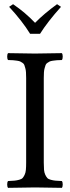

<svg xmlns="http://www.w3.org/2000/svg" viewBox="-20 -903 337 925"><path d="M190.9 -526.9V-120.1Q190.9 -98.6 192.1 -84.7Q193.4 -70.8 198.2 -60.8Q203.1 -50.8 208 -45.4Q212.9 -40 224.6 -36.9Q236.3 -33.7 246.8 -32.7Q257.3 -31.7 277.8 -30.8Q282.2 -26.4 282.2 -14.4Q282.2 -2.4 277.8 2Q188 0 148.9 0Q108.9 0 19 2Q14.6 -2.4 14.6 -14.4Q14.6 -26.4 19 -30.8Q39.6 -31.7 50 -32.7Q60.5 -33.7 72.3 -36.9Q84 -40 88.9 -45.4Q93.8 -50.8 98.6 -60.8Q103.5 -70.8 104.7 -84.7Q106 -98.6 106 -120.1V-526.9Q106 -543 105.2 -554.4Q104.5 -565.9 101.8 -575Q99.1 -584 97.2 -589.8Q95.2 -595.7 88.6 -600.1Q82 -604.5 77.6 -606.7Q73.2 -608.9 62 -610.6Q50.8 -612.3 43.2 -612.8Q35.6 -613.3 19 -613.8Q14.6 -618.2 14.6 -630.4Q14.6 -642.6 19 -647Q112.8 -645 147.9 -645Q189.9 -645 277.8 -647Q282.2 -642.6 282.2 -630.4Q282.2 -618.2 277.8 -613.8Q261.2 -613.3 253.7 -612.8Q246.1 -612.3 234.9 -610.6Q223.6 -608.9 219.2 -606.7Q214.8 -604.5 208.3 -600.1Q201.7 -595.7 199.7 -589.8Q197.8 -584 195.1 -575Q192.4 -565.9 191.7 -554.4Q190.9 -543 190.9 -526.9ZM125 -740.2Q87.4 -801.3 23.9 -870.1L43 -882.8Q103 -841.8 148.9 -793Q192.4 -837.4 254.9 -882.8L273.9 -870.1Q209.5 -798.3 172.9 -740.2Z"/></svg>

Font: Common Serif
Style: Regular
Weight: 400
Designer: Philipp H. Poll, Khaled Hosny
Foundry: Stefan Peev, Context Ltd.
Version: Version 1.026